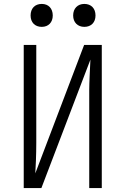

<svg xmlns="http://www.w3.org/2000/svg" viewBox="-20 -959 640 979"><path d="M410 -822C445 -822 467 -845 467 -880C467 -916 445 -939 410 -939C376 -939 353 -916 353 -880C353 -845 376 -822 410 -822ZM193 -822C227 -822 249 -845 249 -880C249 -916 227 -939 193 -939C158 -939 136 -916 136 -880C136 -845 158 -822 193 -822ZM101 0H191L441 -655C439 -611 435 -538 435 -500V0H499V-730H409L160 -75C162 -106 165 -170 165 -230V-730H101Z"/></svg>

Font: JetBrains Mono ExtraLight
Style: Regular
Weight: 240
Monospace: yes
Designer: Philipp Nurullin, Konstantin Bulenkov
Foundry: JetBrains
Version: Version 2.305